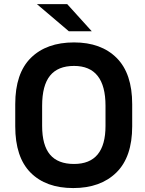

<svg xmlns="http://www.w3.org/2000/svg" viewBox="-20 -911 713 941"><path d="M54.7 -292V-400.4Q54.7 -551.8 131.3 -627.4Q208 -703.1 342.8 -703.1Q475.6 -703.1 551.8 -627Q627.9 -550.8 627.9 -400.4V-292Q627.9 -141.6 550.3 -65.4Q472.7 10.7 338.9 10.7Q205.1 10.7 129.9 -64.9Q54.7 -140.6 54.7 -292ZM497.1 -293.9V-392.6Q497.1 -587.9 342.8 -587.9Q263.7 -587.9 225.1 -540Q186.5 -492.2 186.5 -392.6V-293.9Q186.5 -199.2 225.1 -153.3Q263.7 -107.4 342.8 -107.4Q497.1 -107.4 497.1 -293.9ZM161.1 -890.6H309.6L429.7 -757.8H317.4Z"/></svg>

Font: Altinn-DIN Exp
Style: DINExp-Bold
Weight: 700
Width: 7
Designer: Charles Nix
Foundry: Altinn
Version: Version 2.00